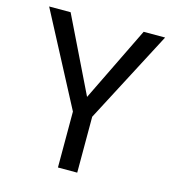

<svg xmlns="http://www.w3.org/2000/svg" viewBox="-105 -785 793 873"><g transform="rotate(15 292.0 -348.5)"><path d="M292 -344.2 463.9 -696.8H564.9L337.9 -263.2V0H247.1V-263.2L19 -696.8H120.1Z"/></g></svg>

Font: PoppinsZ
Style: Regular
Weight: 400
Designer: Ninad Kale (Devanagari), Jonny Pinhorn (Latin)
Foundry: Indian Type Foundry
Version: Version 3.002;FEAKit 1.0